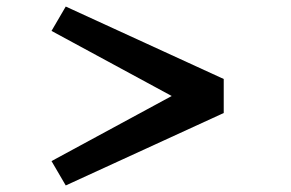

<svg xmlns="http://www.w3.org/2000/svg" viewBox="-20 -582 890 587"><path d="M664 -236.5 181 -15 137.5 -89.5 505 -288.5 137.5 -487.5 181 -562 664 -340.5Z"/></svg>

Font: League Mono Wide Medium
Style: Regular
Weight: 500
Width: 8
Designer: Tyler Finck
Foundry: The League of Moveable Type / Tyler Finck
Version: Version 2.210